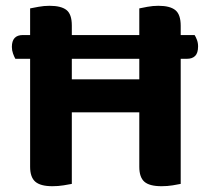

<svg xmlns="http://www.w3.org/2000/svg" viewBox="-20 -636 725 663"><path d="M626 -433H33Q29 -440 25 -451Q21 -462 21 -474Q21 -515 59 -515H652Q656 -509 660 -498.5Q664 -488 664 -476Q664 -453 654 -443Q644 -433 626 -433ZM84 -415H228V-1Q218 1 199.5 4Q181 7 161 7Q120 7 102 -8.5Q84 -24 84 -60ZM228 -240H84V-607Q94 -609 113 -612.5Q132 -616 151 -616Q191 -616 209.5 -601.5Q228 -587 228 -548ZM461 -415H604V-1Q595 1 576.5 4Q558 7 538 7Q496 7 478.5 -8.5Q461 -24 461 -60ZM604 -240H461V-607Q470 -609 489 -612.5Q508 -616 527 -616Q567 -616 585.5 -601Q604 -586 604 -547ZM542 -248H151V-362H542Z"/></svg>

Font: BalooTamma2Bold
Style: Bold
Weight: 700
Designer: Divya Kowshik, Shuchita Grover and Ek Type
Foundry: Ek Type
Version: Version 1.700